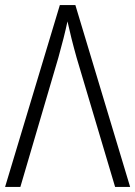

<svg xmlns="http://www.w3.org/2000/svg" viewBox="-20 -734 531 754"><path d="M276 -714H215L0 0H60L209 -507Q232 -589 245 -650Q251 -622 260.5 -584Q270 -546 281 -507L432 0H491Z"/></svg>

Font: Noto Sans UI SemiCondensed Light
Style: Regular
Weight: 300
Width: 4
Designer: Monotype Design Team
Foundry: Monotype Imaging Inc.
Version: Version 1.901